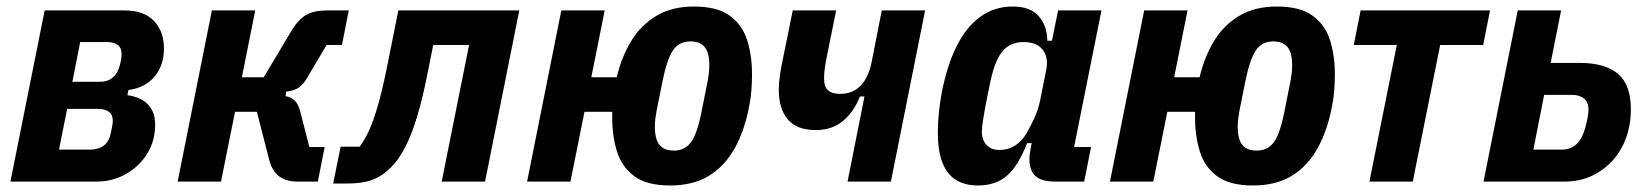

<svg xmlns="http://www.w3.org/2000/svg" viewBox="-20 -557 5063 589"><path d="M12 0 117 -525H363Q421 -525 452 -493Q483 -461 483 -408Q483 -356 453.5 -321.5Q424 -287 374 -281L371 -265Q413 -259 434.5 -236Q456 -213 456 -175Q456 -125 431.5 -85.5Q407 -46 366 -23Q325 0 277 0ZM161 -98H256Q282 -98 298.5 -110.5Q315 -123 320 -149Q322 -160 324 -169.5Q326 -179 326 -186Q326 -206 313.5 -214.5Q301 -223 280 -223H186ZM202 -306H285Q311 -306 326.5 -319.5Q342 -333 348 -358Q350 -365 351.5 -373.5Q353 -382 353 -392Q353 -410 341 -419Q329 -428 309 -428H226Z M525 0 630 -525H763L722 -320H789L875 -464Q895 -497 919 -511Q943 -525 982 -525H1050L1029 -419H982L919 -313Q907 -294 893 -286Q879 -278 858 -276L856 -262Q873 -259 884 -248.5Q895 -238 901 -215L929 -106H976L955 0H892Q858 0 836.5 -16Q815 -32 806 -66L768 -214H701L658 0Z M1002 6 1025 -107H1083Q1098 -126 1112 -156.5Q1126 -187 1139.5 -234Q1153 -281 1167 -350L1202 -525H1573L1468 0H1335L1419 -419H1309L1294 -344Q1277 -256 1259 -197.5Q1241 -139 1221.5 -102.5Q1202 -66 1180 -44Q1152 -16 1121.5 -5Q1091 6 1046 6Z M2036 12Q1965 12 1926.5 -16Q1888 -44 1873 -91.5Q1858 -139 1858 -197Q1858 -220 1859.5 -236Q1861 -252 1863 -270L1901 -214H1773L1730 0H1597L1702 -525H1835L1794 -320H1872Q1886 -380 1915 -429Q1944 -478 1992 -507.5Q2040 -537 2109 -537Q2180 -537 2218.5 -509Q2257 -481 2272 -434Q2287 -387 2287 -328Q2287 -306 2285 -279.5Q2283 -253 2278 -230Q2264 -156 2233.5 -101.5Q2203 -47 2154.5 -17.5Q2106 12 2036 12ZM2047 -95Q2082 -95 2101 -122.5Q2120 -150 2133 -219L2151 -309Q2153 -320 2154.5 -332Q2156 -344 2156 -357Q2156 -382 2150 -398Q2144 -414 2131 -422Q2118 -430 2098 -430Q2063 -430 2044.5 -402.5Q2026 -375 2012 -306L1994 -216Q1992 -205 1990.5 -193Q1989 -181 1989 -168Q1989 -143 1995 -127Q2001 -111 2014 -103Q2027 -95 2047 -95Z M2580 0 2632 -261H2618Q2599 -213 2565.5 -185.5Q2532 -158 2483 -158Q2424 -158 2396.5 -191Q2369 -224 2369 -282Q2369 -299 2372 -321Q2375 -343 2378 -358L2412 -525H2545L2514 -371Q2511 -355 2509.5 -341.5Q2508 -328 2508 -316Q2508 -290 2520.5 -279.5Q2533 -269 2557 -269Q2576 -269 2591.5 -275Q2607 -281 2619.5 -293.5Q2632 -306 2641 -325.5Q2650 -345 2655 -372L2685 -525H2818L2713 0Z M3306 0H3216Q3176 0 3157 -16.5Q3138 -33 3138 -69Q3138 -77 3139 -84Q3140 -91 3142 -103L3145 -118H3131Q3103 -47 3068.5 -17.5Q3034 12 2980 12Q2941 12 2913.5 -4.5Q2886 -21 2871.5 -57Q2857 -93 2857 -153Q2857 -184 2860.5 -214.5Q2864 -245 2869 -273Q2885 -355 2914 -414Q2943 -473 2986.5 -505Q3030 -537 3087 -537Q3140 -537 3166 -508Q3192 -479 3193 -432H3207L3226 -525H3359L3275 -106H3327ZM3046 -97Q3073 -97 3094 -110.5Q3115 -124 3129 -148Q3143 -172 3154.5 -198Q3166 -224 3171 -250L3189 -340Q3195 -368 3188 -387.5Q3181 -407 3164 -417.5Q3147 -428 3121 -428Q3079 -428 3055.5 -400Q3032 -372 3018 -306L3004 -237Q3000 -215 2996 -190.5Q2992 -166 2992 -153Q2992 -137 2998 -124.5Q3004 -112 3016 -104.5Q3028 -97 3046 -97Z M3824 12Q3753 12 3714.5 -16Q3676 -44 3661 -91.5Q3646 -139 3646 -197Q3646 -220 3647.5 -236Q3649 -252 3651 -270L3689 -214H3561L3518 0H3385L3490 -525H3623L3582 -320H3660Q3674 -380 3703 -429Q3732 -478 3780 -507.5Q3828 -537 3897 -537Q3968 -537 4006.5 -509Q4045 -481 4060 -434Q4075 -387 4075 -328Q4075 -306 4073 -279.5Q4071 -253 4066 -230Q4052 -156 4021.5 -101.5Q3991 -47 3942.5 -17.5Q3894 12 3824 12ZM3835 -95Q3870 -95 3889 -122.5Q3908 -150 3921 -219L3939 -309Q3941 -320 3942.5 -332Q3944 -344 3944 -357Q3944 -382 3938 -398Q3932 -414 3919 -422Q3906 -430 3886 -430Q3851 -430 3832.5 -402.5Q3814 -375 3800 -306L3782 -216Q3780 -205 3778.5 -193Q3777 -181 3777 -168Q3777 -143 3783 -127Q3789 -111 3802 -103Q3815 -95 3835 -95Z M4181 0 4265 -419H4133L4154 -525H4551L4530 -419H4398L4314 0Z M4531 0 4636 -525H4769L4737 -364H4826Q4904 -364 4943.5 -330.5Q4983 -297 4983 -222Q4983 -175 4968.5 -134.5Q4954 -94 4926.5 -64Q4899 -34 4862 -17Q4825 0 4780 0ZM4684 -98H4770Q4799 -98 4817.5 -116Q4836 -134 4846 -176Q4850 -193 4851.5 -203Q4853 -213 4853 -221Q4853 -244 4839 -255Q4825 -266 4802 -266H4717Z"/></svg>

Font: IBM Plex Sans Condensed
Style: Bold Italic
Weight: 700
Width: 3
Italic angle: -11.31°
Designer: Mike Abbink, Paul van der Laan, Pieter van Rosmalen
Foundry: Bold Monday
Version: Version 3.201